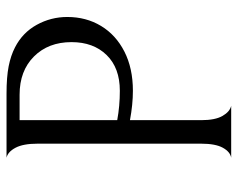

<svg xmlns="http://www.w3.org/2000/svg" viewBox="-90 -638 728 588"><g transform="rotate(-90 274.0 -344.0)"><path d="M290 -301Q248 -301 200 -310V-92Q200 -49 213 -26.5Q226 -4 244 0H85Q103 -3 115.5 -25.5Q128 -48 128 -92V-593Q128 -637 115.5 -660.5Q103 -684 85 -688H281Q332 -688 365 -681.5Q398 -675 423 -662Q468 -639 492 -595.5Q516 -552 516 -502Q516 -444 488.5 -398.5Q461 -353 410 -327Q359 -301 290 -301ZM278 -648H200V-349Q243 -341 290 -341Q360 -341 399.5 -381.5Q439 -422 439 -489Q439 -560 395 -604Q351 -648 278 -648Z"/></g></svg>

Font: BellefairVN
Style: Regular
Weight: 400
Designer: Nick Shinn, Liron Lavi Turkenic
Foundry: Shinntype
Version: Version 1.003